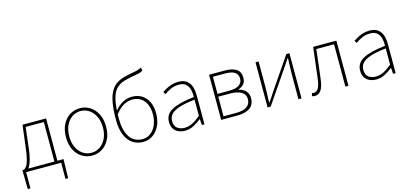

<svg xmlns="http://www.w3.org/2000/svg" viewBox="-77 -1390 4622 2165"><g transform="rotate(-15 2234.0 -307.5)"><path d="M64 0V189H33L29 -13V-33H48Q65 -42 79.5 -62.5Q94 -83 107.5 -132Q121 -181 132 -274L163 -527H438V-33H509V-13L504 189H473V0ZM99 -33H403V-494H191L165 -272Q157 -197 145.5 -149Q134 -101 122 -74Q110 -47 99 -33Z M834 13Q771 13 717.5 -19.5Q664 -52 632 -113.5Q600 -175 600 -262Q600 -351 632 -413Q664 -475 717.5 -507.5Q771 -540 834 -540Q897 -540 950 -507.5Q1003 -475 1035.5 -413Q1068 -351 1068 -262Q1068 -175 1035.5 -113.5Q1003 -52 950 -19.5Q897 13 834 13ZM834 -20Q890 -20 934.5 -50.5Q979 -81 1005 -135.5Q1031 -190 1031 -262Q1031 -335 1005 -390Q979 -445 934.5 -476Q890 -507 834 -507Q778 -507 733.5 -476Q689 -445 663.5 -390Q638 -335 638 -262Q638 -190 663.5 -135.5Q689 -81 733.5 -50.5Q778 -20 834 -20Z M1433 13Q1321 13 1258 -70.5Q1195 -154 1195 -311Q1195 -428 1209.5 -506Q1224 -584 1251.5 -633Q1279 -682 1319 -709Q1359 -736 1410.5 -750Q1462 -764 1523 -774Q1551 -779 1566 -783Q1581 -787 1592.5 -792Q1604 -797 1619 -804L1627 -767Q1606 -754 1584 -748Q1562 -742 1531 -737Q1463 -726 1410 -711.5Q1357 -697 1319.5 -665Q1282 -633 1260.5 -571.5Q1239 -510 1233 -405Q1275 -458 1327 -485.5Q1379 -513 1434 -513Q1502 -513 1551 -481.5Q1600 -450 1626 -394Q1652 -338 1652 -264Q1652 -178 1621.5 -116Q1591 -54 1541 -20.5Q1491 13 1433 13ZM1231 -363 1230 -310Q1230 -177 1280 -98.5Q1330 -20 1433 -20Q1484 -20 1525 -51Q1566 -82 1590 -137Q1614 -192 1614 -264Q1614 -325 1593.5 -374Q1573 -423 1532 -452Q1491 -481 1431 -481Q1385 -481 1334.5 -456Q1284 -431 1231 -363Z M1918 13Q1877 13 1842.5 -2Q1808 -17 1787 -48.5Q1766 -80 1766 -130Q1766 -218 1849 -263.5Q1932 -309 2110 -329Q2112 -372 2102.5 -412.5Q2093 -453 2065 -480Q2037 -507 1982 -507Q1926 -507 1881 -485Q1836 -463 1810 -443L1792 -472Q1809 -484 1837.5 -500Q1866 -516 1903.5 -528Q1941 -540 1984 -540Q2046 -540 2081.5 -512.5Q2117 -485 2131.5 -440Q2146 -395 2146 -341V0H2116L2111 -70H2108Q2068 -37 2019.5 -12Q1971 13 1918 13ZM1921 -20Q1968 -20 2013 -42.5Q2058 -65 2110 -109V-298Q1996 -286 1928.5 -263.5Q1861 -241 1832 -208.5Q1803 -176 1803 -131Q1803 -70 1838 -45Q1873 -20 1921 -20Z M2341 0V-527H2526Q2612 -527 2659 -495.5Q2706 -464 2706 -397Q2706 -346 2680.5 -319.5Q2655 -293 2619 -282V-278Q2647 -272 2672 -257Q2697 -242 2713.5 -216Q2730 -190 2730 -150Q2730 -74 2677 -37Q2624 0 2532 0ZM2377 -294H2507Q2594 -294 2631 -321.5Q2668 -349 2668 -395Q2668 -443 2632.5 -468.5Q2597 -494 2517 -494H2377ZM2377 -32H2521Q2693 -32 2693 -151Q2693 -204 2646.5 -232.5Q2600 -261 2512 -261H2377Z M2883 0V-527H2919V-249Q2919 -206 2917.5 -154Q2916 -102 2914 -49H2919Q2936 -74 2957.5 -106.5Q2979 -139 2995 -164L3243 -527H3279V0H3243V-277Q3243 -321 3245 -373Q3247 -425 3249 -478H3244Q3228 -453 3206 -420.5Q3184 -388 3167 -363L2919 0Z M3435 13Q3423 13 3415 11.5Q3407 10 3399 7L3408 -28Q3413 -27 3418 -25.5Q3423 -24 3430 -24Q3496 -24 3512 -162Q3523 -254 3534 -345Q3545 -436 3556 -527H3827V0H3791V-494H3584Q3574 -409 3564.5 -325.5Q3555 -242 3544 -156Q3534 -69 3506.5 -28Q3479 13 3435 13Z M4150 13Q4109 13 4074.5 -2Q4040 -17 4019 -48.5Q3998 -80 3998 -130Q3998 -218 4081 -263.5Q4164 -309 4342 -329Q4344 -372 4334.5 -412.5Q4325 -453 4297 -480Q4269 -507 4214 -507Q4158 -507 4113 -485Q4068 -463 4042 -443L4024 -472Q4041 -484 4069.5 -500Q4098 -516 4135.5 -528Q4173 -540 4216 -540Q4278 -540 4313.5 -512.5Q4349 -485 4363.5 -440Q4378 -395 4378 -341V0H4348L4343 -70H4340Q4300 -37 4251.5 -12Q4203 13 4150 13ZM4153 -20Q4200 -20 4245 -42.5Q4290 -65 4342 -109V-298Q4228 -286 4160.5 -263.5Q4093 -241 4064 -208.5Q4035 -176 4035 -131Q4035 -70 4070 -45Q4105 -20 4153 -20Z"/></g></svg>

Font: Source Han Sans SC ExtraLight
Style: Regular
Weight: 250
Designer: Ryoko NISHIZUKA 西塚涼子 (kana, bopomofo & ideographs); Paul D. Hunt (Latin, Greek & Cyrillic); Sandoll Communications 산돌커뮤니
Foundry: Adobe
Version: Version 2.004;hotconv 1.0.118;makeotfexe 2.5.65603